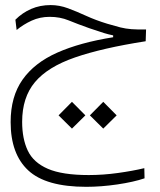

<svg xmlns="http://www.w3.org/2000/svg" viewBox="-20 -428 626 749"><path d="M316.4 300.8Q159.2 300.8 90.3 236.8Q21.5 172.9 21.5 48.3Q21.5 -51.3 67.9 -117.2Q114.3 -183.1 203.4 -222.7Q292.5 -262.2 421.4 -282.7V-290Q402.3 -293.9 385.5 -299.1Q368.7 -304.2 328.6 -317.9Q281.7 -334.5 248 -348.4Q214.4 -362.3 173.8 -362.3Q135.7 -362.3 103.3 -347.4Q70.8 -332.5 44.9 -311L40 -351.1Q67.4 -378.4 101.8 -393.3Q136.2 -408.2 177.7 -408.2Q211.4 -408.2 245.1 -395.8Q278.8 -383.3 316.2 -366.2Q353.5 -349.1 398.4 -335.4Q429.2 -326.2 450 -321Q470.7 -315.9 492.9 -314.2Q515.1 -312.5 549.8 -313L548.3 -267.1Q378.9 -240.7 272.5 -203.9Q166 -167 116.2 -107.4Q66.4 -47.9 66.4 47.4Q66.4 113.3 88.4 159.7Q110.4 206.1 166.7 230.5Q223.1 254.9 326.2 254.9Q382.3 254.9 440.2 246.8Q498 238.8 543 228L543.9 267.6Q501 282.2 437.7 291.5Q374.5 300.8 316.4 300.8ZM260.7 73.7 208.5 22 260.7 -30.8 313 22ZM382.8 73.7 330.6 22 382.8 -30.8 435.1 22Z"/></svg>

Font: Cascadia Code NF ExtraLight
Style: Regular
Weight: 200
Monospace: yes
Designer: Aaron Bell
Foundry: Saja Typeworks
Version: Version 2404.023; ttfautohint (v1.8.4)